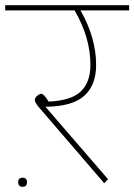

<svg xmlns="http://www.w3.org/2000/svg" viewBox="-32 -701 517 739"><path d="M465 -681V-661H278Q338 -555 338 -451Q338 -373 292 -332Q246 -291 143 -290L384 -11L369 4L117 -289Q102 -307 102 -316Q102 -324 111 -332Q120 -340 127 -340Q137 -340 155 -310Q243 -314 279.5 -349.5Q316 -385 316 -451Q316 -557 255 -661H-12V-681ZM72 0Q72 18 55 18Q38 18 38 0Q38 -17 55 -17Q72 -17 72 0Z"/></svg>

Font: FiraGO Thin
Style: Regular
Weight: 100
Designer: bBox Type
Foundry: bBox Type GmbH
Version: Version 1.001;PS 001.001;hotconv 1.0.88;makeotf.lib2.5.64775